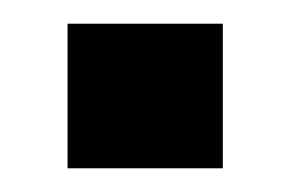

<svg xmlns="http://www.w3.org/2000/svg" viewBox="-20 -142 245 162"><path d="M37 0V-122H168V0Z"/></svg>

Font: Hubot Sans Condensed ExtraLight Medium
Style: Regular
Weight: 500
Version: Version 2.000